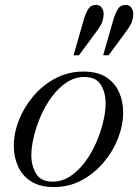

<svg xmlns="http://www.w3.org/2000/svg" viewBox="-20 -744 560 778"><path d="M198 14Q142 14 106 -9Q70 -32 53 -70Q36 -108 36 -153Q36 -205 57 -258Q78 -311 116 -355.5Q154 -400 205.5 -427Q257 -454 318 -454Q375 -454 410.5 -431Q446 -408 462.5 -370.5Q479 -333 479 -289Q479 -237 458.5 -184Q438 -131 400 -86Q362 -41 311 -13.5Q260 14 198 14ZM193 -8Q232 -8 265 -30Q298 -52 324.5 -87.5Q351 -123 369.5 -165.5Q388 -208 398 -249.5Q408 -291 408 -325Q408 -369 388.5 -400.5Q369 -432 322 -432Q283 -432 250 -410Q217 -388 190.5 -352.5Q164 -317 145.5 -274.5Q127 -232 117 -190Q107 -148 107 -115Q107 -72 126.5 -40Q146 -8 193 -8ZM278 -520 320 -666Q328 -692 338 -708Q348 -724 369 -724Q384 -724 392 -713Q400 -702 400 -687Q400 -675 395.5 -659Q391 -643 370 -615L300 -520ZM398 -520 440 -666Q448 -692 458 -708Q468 -724 489 -724Q504 -724 512 -713Q520 -702 520 -687Q520 -675 515.5 -659Q511 -643 490 -615L420 -520Z"/></svg>

Font: Baskervville
Style: Italic
Weight: 400
Italic angle: -18°
Designer: ANRT
Foundry: ANRT
Version: Version 1.100